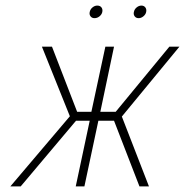

<svg xmlns="http://www.w3.org/2000/svg" viewBox="-20 -667 662 687"><path d="M328 -647Q319 -647 311 -640.5Q303 -634 301 -624Q299 -615 304 -608.5Q309 -602 318 -602Q328 -602 336 -608.5Q344 -615 346 -624Q348 -634 343 -640.5Q338 -647 328 -647ZM486 -647Q477 -647 469 -640.5Q461 -634 459 -624Q457 -615 462 -608.5Q467 -602 476 -602Q485 -602 493 -608.5Q501 -615 503 -624Q505 -634 500 -640.5Q495 -647 486 -647ZM622 -500H586L394 -267H339L388 -500H357L307 -267H256L166 -500H130L230 -251L17 0H54L252 -235H301L251 0H282L332 -235H388L479 0H513L416 -250Z"/></svg>

Font: Advent Pro ExtraLight
Style: Italic
Weight: 250
Italic angle: -12°
Version: Version 3.000